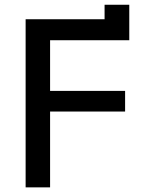

<svg xmlns="http://www.w3.org/2000/svg" viewBox="-20 -808 640 828"><path d="M90.5 -725H431V-787.5H537.5V-634.5H196V-416H519.5V-327H196V0H90.5Z"/></svg>

Font: JuliaMono Medium
Style: Regular
Weight: 500
Monospace: yes
Designer: cormullion
Foundry: corm
Version: Version 0.054; ttfautohint (v1.8.4)